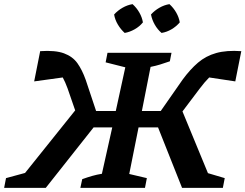

<svg xmlns="http://www.w3.org/2000/svg" viewBox="-48 -907 1185 927"><path d="M173 0H-28L-19 -47L73 -72L315 -374L278 -481Q267 -511 255 -533L117 -514L146 -660Q219 -665 261 -649.5Q303 -634 326 -601.5Q349 -569 366 -521L416 -371H511L557 -582L462 -606L471 -652H780L772 -611Q746 -602 725 -595.5Q704 -589 679 -584L637 -371H728L834 -523Q870 -572 908 -604.5Q946 -637 996 -651Q1046 -665 1117 -660L1088 -514L962 -533Q940 -511 916 -479L833 -369L956 -71L1037 -47L1028 0H831L715 -292H621L576 -67L661 -47L652 0H340L349 -42Q374 -51 396.5 -57.5Q419 -64 444 -68L494 -292H404ZM592 -887Q612 -869 625 -846Q638 -823 642 -799Q626 -779 602 -765.5Q578 -752 554 -748Q535 -765 521 -788.5Q507 -812 503 -837Q520 -856 543.5 -869.5Q567 -883 592 -887ZM770 -887Q790 -869 803 -846Q816 -823 820 -799Q803 -779 780 -765.5Q757 -752 732 -748Q713 -764 699.5 -787.5Q686 -811 681 -837Q698 -856 721.5 -869.5Q745 -883 770 -887Z"/></svg>

Font: Piazzolla SC SemiBold
Style: Italic
Weight: 600
Italic angle: -11.3°
Designer: Juan Pablo del Peral
Foundry: Huerta Tipografica
Version: Version 1.330